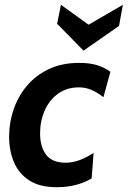

<svg xmlns="http://www.w3.org/2000/svg" viewBox="-20 -770 532 800"><path d="M216 10Q145 10 101.5 -18.5Q58 -47 38 -94.5Q18 -142 18 -201Q18 -260 37 -315Q56 -370 93 -413.5Q130 -457 184.5 -482.5Q239 -508 310 -508Q356 -508 387.5 -497.5Q419 -487 440 -471L411 -365Q388 -383 363 -394.5Q338 -406 309 -406Q259 -406 222.5 -380Q186 -354 166.5 -310Q147 -266 147 -214Q147 -159 172 -125.5Q197 -92 254 -92Q308 -92 370 -133L362 -27Q335 -10 298 0Q261 10 216 10ZM328 -559 218 -671 234 -750 349 -667 492 -750 476 -662Z"/></svg>

Font: Cabin VF Beta
Style: Italic
Weight: 400
Italic angle: -7°
Designer: Pablo Impallari
Foundry: Pablo Impallari. http://www.impallari.com Igino Marini. http://www.ikern.com
Version: Version 2.300